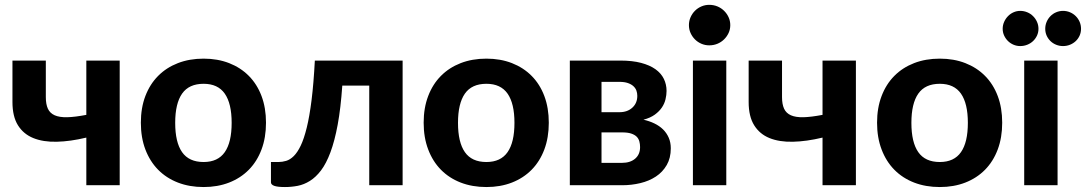

<svg xmlns="http://www.w3.org/2000/svg" viewBox="-20 -766 4490 794"><path d="M475 0H337V-197Q270.5 -181 214.5 -179.8Q158.5 -178.5 117.8 -195Q77 -211.5 54.2 -248Q31.5 -284.5 31.5 -344V-515.5H169.5V-364.5Q169.5 -335 178 -316.5Q186.5 -298 206.2 -289.2Q226 -280.5 258 -281.2Q290 -282 337 -291V-515.5H475Z M822 -523.5Q880 -523.5 927.5 -505Q975 -486.5 1009 -452.2Q1043 -418 1061.5 -369Q1080 -320 1080 -258.5Q1080 -197 1061.5 -147.8Q1043 -98.5 1009 -64Q975 -29.5 927.5 -11Q880 7.5 822 7.5Q763.5 7.5 715.8 -11Q668 -29.5 634 -64Q600 -98.5 581.2 -147.8Q562.5 -197 562.5 -258.5Q562.5 -320 581.2 -369Q600 -418 634 -452.2Q668 -486.5 715.8 -505Q763.5 -523.5 822 -523.5ZM822 -96Q881 -96 909.5 -136.8Q938 -177.5 938 -258Q938 -338 909.5 -378.8Q881 -419.5 822 -419.5Q761.5 -419.5 733 -378.8Q704.5 -338 704.5 -258Q704.5 -177.5 733 -136.8Q761.5 -96 822 -96Z M1645 -515.5V0H1507V-412H1395.5Q1389 -318 1376.5 -250.5Q1364 -183 1346.5 -136.2Q1329 -89.5 1307.5 -61.2Q1286 -33 1261.5 -17.8Q1237 -2.5 1211 2.5Q1185 7.5 1158.5 7.5Q1127.5 7.5 1114 2.5Q1100.5 -2.5 1100.5 -12V-96H1131.5Q1147.5 -96 1163.5 -100.8Q1179.5 -105.5 1194.8 -120.5Q1210 -135.5 1223.5 -163.5Q1237 -191.5 1248.5 -238Q1260 -284.5 1268.5 -352.5Q1277 -420.5 1282 -515.5Z M1991.5 -523.5Q2049.5 -523.5 2097 -505Q2144.5 -486.5 2178.5 -452.2Q2212.5 -418 2231 -369Q2249.5 -320 2249.5 -258.5Q2249.5 -197 2231 -147.8Q2212.5 -98.5 2178.5 -64Q2144.5 -29.5 2097 -11Q2049.5 7.5 1991.5 7.5Q1933 7.5 1885.2 -11Q1837.5 -29.5 1803.5 -64Q1769.5 -98.5 1750.8 -147.8Q1732 -197 1732 -258.5Q1732 -320 1750.8 -369Q1769.5 -418 1803.5 -452.2Q1837.5 -486.5 1885.2 -505Q1933 -523.5 1991.5 -523.5ZM1991.5 -96Q2050.5 -96 2079 -136.8Q2107.5 -177.5 2107.5 -258Q2107.5 -338 2079 -378.8Q2050.5 -419.5 1991.5 -419.5Q1931 -419.5 1902.5 -378.8Q1874 -338 1874 -258Q1874 -177.5 1902.5 -136.8Q1931 -96 1991.5 -96Z M2336.5 -515.5H2545.5Q2595 -515.5 2631 -506Q2667 -496.5 2690.5 -479.8Q2714 -463 2725.2 -440Q2736.5 -417 2736.5 -390Q2736.5 -373.5 2732.2 -355.5Q2728 -337.5 2717.2 -321.5Q2706.5 -305.5 2688 -292Q2669.5 -278.5 2641 -271Q2665.5 -265.5 2686.2 -255.5Q2707 -245.5 2722 -230.8Q2737 -216 2745.5 -196.5Q2754 -177 2754 -152.5Q2754 -112.5 2737.2 -83.5Q2720.5 -54.5 2692.5 -36Q2664.5 -17.5 2628.2 -8.8Q2592 0 2553 0H2336.5ZM2467.5 -218.5V-92.5H2552Q2586.5 -92.5 2606.8 -110Q2627 -127.5 2627 -157.5Q2627 -170 2624 -181.2Q2621 -192.5 2612.8 -200.8Q2604.5 -209 2590 -213.8Q2575.5 -218.5 2552.5 -218.5ZM2467.5 -302H2541.5Q2574.5 -302 2595 -320.8Q2615.5 -339.5 2615.5 -369.5Q2615.5 -380.5 2612 -390.8Q2608.5 -401 2599.8 -409.2Q2591 -417.5 2576.8 -422.5Q2562.5 -427.5 2541.5 -427.5H2467.5Z M2983.5 -515.5V0H2845.5V-515.5ZM3000 -662Q3000 -644.5 2993 -629.5Q2986 -614.5 2974.2 -603Q2962.5 -591.5 2946.8 -585Q2931 -578.5 2913 -578.5Q2896 -578.5 2880.8 -585Q2865.5 -591.5 2854 -603Q2842.5 -614.5 2835.8 -629.5Q2829 -644.5 2829 -662Q2829 -679.5 2835.8 -694.8Q2842.5 -710 2854 -721.5Q2865.5 -733 2880.8 -739.5Q2896 -746 2913 -746Q2931 -746 2946.8 -739.5Q2962.5 -733 2974.2 -721.5Q2986 -710 2993 -694.8Q3000 -679.5 3000 -662Z M3519.5 0H3381.5V-197Q3315 -181 3259 -179.8Q3203 -178.5 3162.2 -195Q3121.5 -211.5 3098.8 -248Q3076 -284.5 3076 -344V-515.5H3214V-364.5Q3214 -335 3222.5 -316.5Q3231 -298 3250.8 -289.2Q3270.5 -280.5 3302.5 -281.2Q3334.5 -282 3381.5 -291V-515.5H3519.5Z M3866.5 -523.5Q3924.5 -523.5 3972 -505Q4019.5 -486.5 4053.5 -452.2Q4087.5 -418 4106 -369Q4124.5 -320 4124.5 -258.5Q4124.5 -197 4106 -147.8Q4087.5 -98.5 4053.5 -64Q4019.5 -29.5 3972 -11Q3924.5 7.5 3866.5 7.5Q3808 7.5 3760.2 -11Q3712.5 -29.5 3678.5 -64Q3644.5 -98.5 3625.8 -147.8Q3607 -197 3607 -258.5Q3607 -320 3625.8 -369Q3644.5 -418 3678.5 -452.2Q3712.5 -486.5 3760.2 -505Q3808 -523.5 3866.5 -523.5ZM3866.5 -96Q3925.5 -96 3954 -136.8Q3982.5 -177.5 3982.5 -258Q3982.5 -338 3954 -378.8Q3925.5 -419.5 3866.5 -419.5Q3806 -419.5 3777.5 -378.8Q3749 -338 3749 -258Q3749 -177.5 3777.5 -136.8Q3806 -96 3866.5 -96Z M4154.5 0ZM4353.5 -515.5V0H4215.5V-515.5ZM4274.5 -647Q4274.5 -632 4268.5 -619Q4262.5 -606 4252.2 -596.2Q4242 -586.5 4228.2 -581Q4214.5 -575.5 4199 -575.5Q4184.5 -575.5 4171.5 -581Q4158.5 -586.5 4148.5 -596.2Q4138.5 -606 4132.5 -619Q4126.5 -632 4126.5 -647Q4126.5 -662 4132.5 -675.5Q4138.5 -689 4148.5 -699.2Q4158.5 -709.5 4171.5 -715.2Q4184.5 -721 4199 -721Q4214.5 -721 4228.2 -715.2Q4242 -709.5 4252.2 -699.2Q4262.5 -689 4268.5 -675.5Q4274.5 -662 4274.5 -647ZM4450.5 -647Q4450.5 -632 4444.8 -619Q4439 -606 4428.8 -596.2Q4418.5 -586.5 4405 -581Q4391.5 -575.5 4376 -575.5Q4361 -575.5 4347.5 -581Q4334 -586.5 4324 -596.2Q4314 -606 4308.2 -619Q4302.5 -632 4302.5 -647Q4302.5 -662 4308.2 -675.5Q4314 -689 4324 -699.2Q4334 -709.5 4347.5 -715.2Q4361 -721 4376 -721Q4391.5 -721 4405 -715.2Q4418.5 -709.5 4428.8 -699.2Q4439 -689 4444.8 -675.5Q4450.5 -662 4450.5 -647Z"/></svg>

Font: Lato Heavy
Style: Regular
Weight: 800
Designer: Lukasz Dziedzic
Foundry: tyPoland Lukasz Dziedzic
Version: Version 2.007; 2014-02-27